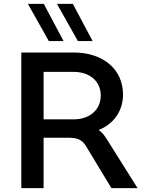

<svg xmlns="http://www.w3.org/2000/svg" viewBox="-20 -971 745 991"><path d="M531 -253C517 -275 505 -290 489 -300C564 -329 615 -396 615 -483C615 -613 513 -700 360 -700H90V0H205V-260H335C380 -260 405 -249 425 -215L555 0H690ZM360 -355H205V-600H360C444 -600 500 -551 500 -478C500 -405 444 -355 360 -355ZM308 -759 206 -951H124L232 -759ZM458 -759 356 -951H274L382 -759Z"/></svg>

Font: Goli Medium
Style: Regular
Weight: 500
Designer: jaikishan Patel
Foundry: MagicType
Version: Version 1.000;Glyphs 3.2 (3242)